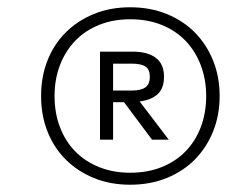

<svg xmlns="http://www.w3.org/2000/svg" viewBox="-20 -698 649 528"><path d="M338 -190Q283 -190 238 -208.5Q193 -227 160.5 -259.5Q128 -292 110.5 -336.5Q93 -381 93 -434Q93 -487 110.5 -531.5Q128 -576 160.5 -608.5Q193 -641 238 -659.5Q283 -678 338 -678Q393 -678 438.5 -659.5Q484 -641 516 -608.5Q548 -576 566 -531.5Q584 -487 584 -434Q584 -381 566 -336.5Q548 -292 516 -259.5Q484 -227 438.5 -208.5Q393 -190 338 -190ZM338 -223Q386 -223 424.5 -238.5Q463 -254 490 -281.5Q517 -309 532 -348Q547 -387 547 -434Q547 -480 532 -519Q517 -558 490 -586Q463 -614 424.5 -629.5Q386 -645 338 -645Q291 -645 252.5 -629.5Q214 -614 187 -586Q160 -558 145 -519Q130 -480 130 -434Q130 -387 145 -348Q160 -309 187 -281.5Q214 -254 252.5 -238.5Q291 -223 338 -223ZM431 -487Q431 -455 413.5 -439Q396 -423 364 -419L444 -314H398L321 -417H291V-314H255V-556H344Q386 -556 408.5 -539Q431 -522 431 -487ZM392 -487Q392 -507 380 -515Q368 -523 342 -523H291V-449H342Q367 -449 379.5 -457.5Q392 -466 392 -487Z"/></svg>

Font: Celebes Light
Style: Italic
Weight: 300
Italic angle: -10°
Designer: Anugrah Pasau
Foundry: Lafontype
Version: Version 1.000; ttfautohint (v1.8.4)